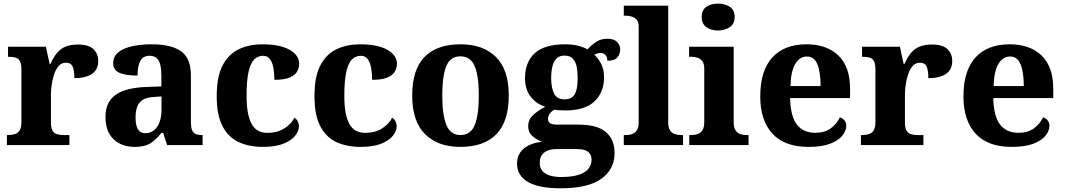

<svg xmlns="http://www.w3.org/2000/svg" viewBox="-20 -791 5805 1047"><path d="M17.6 0V-54.6H21.8Q44.8 -54.6 61.3 -59.6Q77.8 -64.6 87.3 -80.1Q96.8 -95.6 96.8 -126.6V-413.4Q96.8 -443 88.7 -457.7Q80.6 -472.4 65 -476.9Q49.4 -481.4 27.4 -481.4H23.8V-536H230.4L250.6 -443H255.6Q271 -478.4 290.4 -501.9Q309.8 -525.4 337.4 -536.8Q365 -548.2 405.6 -548.2Q463.4 -548.2 489.5 -523.1Q515.6 -498 515.6 -458.4Q515.6 -410.8 481.2 -387.8Q446.8 -364.8 385.4 -364.8Q385.4 -405.8 376.3 -427.4Q367.2 -449 338.8 -449Q316.8 -449 301.5 -432.8Q286.2 -416.6 276.8 -390.3Q267.4 -364 262.6 -333.9Q257.8 -303.8 257.8 -276V-121.6Q257.8 -92.6 266.7 -78.1Q275.6 -63.6 291 -59.1Q306.4 -54.6 326 -54.6H358.6V0Z M712 10Q668.6 10 632.8 -7.8Q597 -25.6 576.1 -61.7Q555.2 -97.8 555.2 -153.4Q555.2 -235.2 610.6 -274Q666 -312.8 778.6 -316.8L860 -319.8V-374.2Q860 -410.8 854.5 -435.7Q849 -460.6 834.9 -473.7Q820.8 -486.8 795.2 -486.8Q759.6 -486.8 744.8 -458.2Q730 -429.6 730 -379Q663.4 -379 630.3 -394.4Q597.2 -409.8 597.2 -446.6Q597.2 -483.4 625.5 -506.1Q653.8 -528.8 701.7 -539.1Q749.6 -549.4 807 -549.4Q914 -549.4 967.5 -511.3Q1021 -473.2 1021 -379.8V-125.4Q1021 -98 1026.7 -82.8Q1032.4 -67.6 1045.6 -61.1Q1058.8 -54.6 1081.2 -54.6H1084.8V0H891.4L869.6 -66H860Q838.4 -39.6 818.7 -22.7Q799 -5.8 774.5 2.1Q750 10 712 10ZM772.2 -64.6Q799 -64.6 819 -80.2Q839 -95.8 849.8 -124.2Q860.6 -152.6 860.6 -191V-265.2L818.4 -262.2Q781.2 -260.2 759.4 -247.1Q737.6 -234 728.4 -209.6Q719.2 -185.2 719.2 -149.6Q719.2 -107.6 732.1 -86.1Q745 -64.6 772.2 -64.6Z M1412.8 10Q1338.2 10 1281.8 -16Q1225.4 -42 1193.6 -102.5Q1161.8 -163 1161.8 -266.2Q1161.8 -374.8 1194.8 -436.1Q1227.8 -497.4 1284 -523.4Q1340.2 -549.4 1410 -549.4Q1478.4 -549.4 1523 -535Q1567.6 -520.6 1589.6 -496.7Q1611.6 -472.8 1611.6 -444Q1611.6 -422.8 1601 -402.4Q1590.4 -382 1561.2 -368.9Q1532 -355.8 1476.2 -355.8Q1476.2 -390.8 1470.9 -420.5Q1465.6 -450.2 1452 -468.5Q1438.4 -486.8 1414.6 -486.8Q1387 -486.8 1366.8 -467.4Q1346.6 -448 1335.6 -400.3Q1324.6 -352.6 1324.6 -267.2Q1324.6 -167 1351.3 -116.7Q1378 -66.4 1438.4 -66.4Q1491.2 -66.4 1529.7 -90.2Q1568.2 -114 1585.2 -149Q1598.4 -141.4 1604.3 -128.5Q1610.2 -115.6 1610.2 -102Q1610.2 -76.8 1589.5 -50.8Q1568.8 -24.8 1525.6 -7.4Q1482.4 10 1412.8 10Z M1945.8 10Q1871.2 10 1814.8 -16Q1758.4 -42 1726.6 -102.5Q1694.8 -163 1694.8 -266.2Q1694.8 -374.8 1727.8 -436.1Q1760.8 -497.4 1817 -523.4Q1873.2 -549.4 1943 -549.4Q2011.4 -549.4 2056 -535Q2100.6 -520.6 2122.6 -496.7Q2144.6 -472.8 2144.6 -444Q2144.6 -422.8 2134 -402.4Q2123.4 -382 2094.2 -368.9Q2065 -355.8 2009.2 -355.8Q2009.2 -390.8 2003.9 -420.5Q1998.6 -450.2 1985 -468.5Q1971.4 -486.8 1947.6 -486.8Q1920 -486.8 1899.8 -467.4Q1879.6 -448 1868.6 -400.3Q1857.6 -352.6 1857.6 -267.2Q1857.6 -167 1884.3 -116.7Q1911 -66.4 1971.4 -66.4Q2024.2 -66.4 2062.7 -90.2Q2101.2 -114 2118.2 -149Q2131.4 -141.4 2137.3 -128.5Q2143.2 -115.6 2143.2 -102Q2143.2 -76.8 2122.5 -50.8Q2101.8 -24.8 2058.6 -7.4Q2015.4 10 1945.8 10Z M2489.6 10Q2367.8 10 2297.8 -59.6Q2227.8 -129.2 2227.8 -270.2Q2227.8 -411.2 2294.8 -480.3Q2361.8 -549.4 2492.6 -549.4Q2614.4 -549.4 2684.4 -480.3Q2754.4 -411.2 2754.4 -270.2Q2754.4 -129.2 2687.2 -59.6Q2620 10 2489.6 10ZM2491.6 -54.6Q2546.6 -54.6 2568.8 -109.5Q2591 -164.4 2591 -270.2Q2591 -377 2568.3 -430.4Q2545.6 -483.8 2490.6 -483.8Q2435.6 -483.8 2413.7 -430.4Q2391.8 -377 2391.8 -270.2Q2391.8 -164.4 2414.2 -109.5Q2436.6 -54.6 2491.6 -54.6Z M3037.2 235.8Q2917.8 235.8 2858.6 201Q2799.4 166.2 2799.4 100.2Q2799.4 65.8 2816.7 40.7Q2834 15.6 2864.8 0.8Q2895.6 -14 2935.8 -17.6Q2908.4 -27.8 2884.3 -48.2Q2860.2 -68.6 2860.2 -104Q2860.2 -137.4 2885.1 -161.7Q2910 -186 2953.2 -208.8Q2905.6 -224 2874.3 -263.2Q2843 -302.4 2843 -364.4Q2843 -452.2 2896.1 -500.8Q2949.2 -549.4 3061 -549.4Q3099.4 -549.4 3130 -542.1Q3160.6 -534.8 3183.8 -521.8Q3206 -546 3231.4 -562.9Q3256.8 -579.8 3293.6 -579.8Q3327.4 -579.8 3344.7 -562.3Q3362 -544.8 3362 -520.8Q3362 -496.4 3346.6 -478Q3331.2 -459.6 3292 -459.6Q3292 -481.4 3281 -491.8Q3270 -502.2 3256.8 -502.2Q3245.4 -502.2 3236.6 -499.2Q3227.8 -496.2 3220.6 -493Q3243.4 -472.2 3258.7 -441.6Q3274 -411 3274 -368.2Q3274 -289 3222.5 -238.8Q3171 -188.6 3061 -188.6Q3050.2 -188.6 3031.6 -189.8Q3013 -191 3004.6 -193Q2991.4 -187.6 2979.9 -173.5Q2968.4 -159.4 2968.4 -142Q2968.4 -125.8 2981 -118.6Q2993.6 -111.4 3017.4 -111.4H3135.4Q3236.4 -111.4 3283.9 -70.9Q3331.4 -30.4 3331.4 42.6Q3331.4 132 3259.2 183.9Q3187 235.8 3037.2 235.8ZM3039.8 174.2Q3096.4 174.2 3133.3 163Q3170.2 151.8 3188 130.3Q3205.8 108.8 3205.8 79.6Q3205.8 51.4 3186.7 36.7Q3167.6 22 3128.4 22H3009.8Q2991 22 2970.9 28.4Q2950.8 34.8 2937.1 51.4Q2923.4 68 2923.4 98.8Q2923.4 123.6 2937.2 140.5Q2951 157.4 2977.3 165.8Q3003.6 174.2 3039.8 174.2ZM3058.6 -249.2Q3087.8 -249.2 3103.1 -263.6Q3118.4 -278 3124.3 -304.3Q3130.2 -330.6 3130.2 -365Q3130.2 -400.8 3124.3 -428.6Q3118.4 -456.4 3102.9 -472.1Q3087.4 -487.8 3058.2 -487.8Q3030 -487.8 3014.2 -471.6Q2998.4 -455.4 2992 -427.4Q2985.6 -399.4 2985.6 -364Q2985.6 -313.2 3001.1 -281.2Q3016.6 -249.2 3058.6 -249.2Z M3381.6 0V-54.6H3393.4Q3412.8 -54.6 3428.4 -60.5Q3444 -66.4 3453.4 -81.5Q3462.8 -96.6 3462.8 -124.6V-645.4Q3462.8 -672 3450.7 -684.5Q3438.6 -697 3422.4 -701.2Q3406.2 -705.4 3393.4 -705.4H3381.6V-760H3623.8V-124.6Q3623.8 -96.6 3633 -81.5Q3642.2 -66.4 3658.1 -60.5Q3674 -54.6 3693.2 -54.6H3704.6V0Z M3738.6 0V-54.6H3751Q3770.4 -54.6 3786 -60.6Q3801.6 -66.6 3811 -81.8Q3820.4 -97 3820.4 -125.4V-415.4Q3820.4 -442 3810.7 -456Q3801 -470 3785.4 -475.7Q3769.8 -481.4 3751 -481.4H3737.6V-536H3980.8V-124.6Q3980.8 -96.6 3990.2 -81.5Q3999.6 -66.4 4015.5 -60.5Q4031.4 -54.6 4050.2 -54.6H4062V0ZM3896 -624.6Q3857.8 -624.6 3832.1 -642.9Q3806.4 -661.2 3806.4 -698Q3806.4 -737 3832.1 -754.2Q3857.8 -771.4 3896 -771.4Q3932.2 -771.4 3959.2 -754.2Q3986.2 -737 3986.2 -698Q3986.2 -661.2 3959.2 -642.9Q3932.2 -624.6 3896 -624.6Z M4388.8 10Q4258 10 4191.9 -62.3Q4125.8 -134.6 4125.8 -265.2Q4125.8 -406.2 4191.6 -477.8Q4257.4 -549.4 4377.6 -549.4Q4488.4 -549.4 4551.9 -488.3Q4615.4 -427.2 4615.4 -308.2V-256.4H4288.6Q4290.6 -157.2 4325.3 -112Q4360 -66.8 4426 -66.8Q4477.4 -66.8 4510.3 -91.2Q4543.2 -115.6 4560 -151.2Q4574.6 -146.6 4584.7 -134.8Q4594.8 -123 4594.8 -105.4Q4594.8 -78.6 4573.8 -51.8Q4552.8 -25 4507.5 -7.5Q4462.2 10 4388.8 10ZM4454.8 -321.8Q4454.8 -397.4 4437.5 -440.1Q4420.2 -482.8 4380.2 -482.8Q4340.2 -482.8 4316.2 -441.6Q4292.2 -400.4 4290.6 -321.8Z M4674.6 0V-54.6H4678.8Q4701.8 -54.6 4718.3 -59.6Q4734.8 -64.6 4744.3 -80.1Q4753.8 -95.6 4753.8 -126.6V-413.4Q4753.8 -443 4745.7 -457.7Q4737.6 -472.4 4722 -476.9Q4706.4 -481.4 4684.4 -481.4H4680.8V-536H4887.4L4907.6 -443H4912.6Q4928 -478.4 4947.4 -501.9Q4966.8 -525.4 4994.4 -536.8Q5022 -548.2 5062.6 -548.2Q5120.4 -548.2 5146.5 -523.1Q5172.6 -498 5172.6 -458.4Q5172.6 -410.8 5138.2 -387.8Q5103.8 -364.8 5042.4 -364.8Q5042.4 -405.8 5033.3 -427.4Q5024.2 -449 4995.8 -449Q4973.8 -449 4958.5 -432.8Q4943.2 -416.6 4933.8 -390.3Q4924.4 -364 4919.6 -333.9Q4914.8 -303.8 4914.8 -276V-121.6Q4914.8 -92.6 4923.7 -78.1Q4932.6 -63.6 4948 -59.1Q4963.4 -54.6 4983 -54.6H5015.6V0Z M5496.8 10Q5366 10 5299.9 -62.3Q5233.8 -134.6 5233.8 -265.2Q5233.8 -406.2 5299.6 -477.8Q5365.4 -549.4 5485.6 -549.4Q5596.4 -549.4 5659.9 -488.3Q5723.4 -427.2 5723.4 -308.2V-256.4H5396.6Q5398.6 -157.2 5433.3 -112Q5468 -66.8 5534 -66.8Q5585.4 -66.8 5618.3 -91.2Q5651.2 -115.6 5668 -151.2Q5682.6 -146.6 5692.7 -134.8Q5702.8 -123 5702.8 -105.4Q5702.8 -78.6 5681.8 -51.8Q5660.8 -25 5615.5 -7.5Q5570.2 10 5496.8 10ZM5562.8 -321.8Q5562.8 -397.4 5545.5 -440.1Q5528.2 -482.8 5488.2 -482.8Q5448.2 -482.8 5424.2 -441.6Q5400.2 -400.4 5398.6 -321.8Z"/></svg>

Font: Noto Serif Hentaigana ExtraLight
Style: Regular
Weight: 200
Designer: Kazuhiro Yamada
Foundry: nipponia
Version: Version 1.000